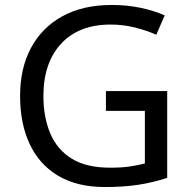

<svg xmlns="http://www.w3.org/2000/svg" viewBox="-20 -744 768 774"><path d="M407 -377H654V-27Q596 -8 537 1Q478 10 403 10Q292 10 216 -34.5Q140 -79 100.5 -161.5Q61 -244 61 -357Q61 -469 105 -551Q149 -633 231.5 -678.5Q314 -724 431 -724Q491 -724 544.5 -713Q598 -702 644 -682L610 -604Q572 -621 524.5 -633Q477 -645 426 -645Q298 -645 226.5 -568Q155 -491 155 -357Q155 -272 182.5 -206.5Q210 -141 269 -104.5Q328 -68 424 -68Q471 -68 504 -73Q537 -78 564 -85V-297H407Z"/></svg>

Font: Noto Sans Lao
Style: Regular
Weight: 400
Designer: Monotype Design Team
Foundry: Monotype Imaging Inc.
Version: Version 2.003; ttfautohint (v1.8.4.7-5d5b)